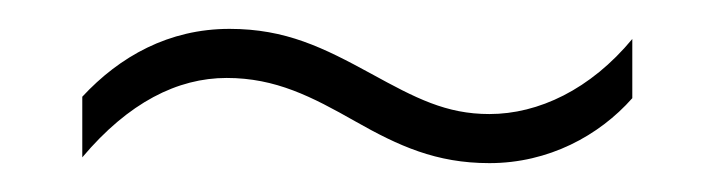

<svg xmlns="http://www.w3.org/2000/svg" viewBox="-20 -420 495 133"><path d="M226 -336C256 -319 282 -307 319 -307C360 -307 395 -326 418 -352V-393C389 -358 353 -341 319 -341C289 -341 268 -352 237 -369C204 -387 178 -400 139 -400C97 -400 63 -381 37 -353V-311C69 -349 103 -366 137 -366C171 -366 196 -353 226 -336Z"/></svg>

Font: Noto Sans Hebrew Condensed ExtraLight
Style: Regular
Weight: 200
Width: 3
Designer: Monotype Design Team
Foundry: Monotype Imaging Inc.
Version: Version 2.004